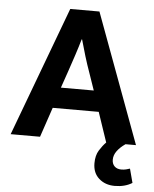

<svg xmlns="http://www.w3.org/2000/svg" viewBox="-57 -678 749 931"><g transform="rotate(5 317.5 -212.0)"><path d="M247 -630H389L622 0H571Q545 18 530.5 38Q516 58 516 80Q516 100 528 112Q540 124 561 124Q574 124 584 121.5Q594 119 603 116L621 184Q586 206 536 206Q490 206 459.5 179Q429 152 429 105Q429 67 444.5 42Q460 17 477 0L428 -145H204L155 0H12ZM235 -246H395L366 -330Q352 -369 340 -408.5Q328 -448 317 -488H315Q304 -450 291 -410.5Q278 -371 264 -330Z"/></g></svg>

Font: Mukta Mahee
Style: Bold
Weight: 700
Designer: Shuchita Grover, Noopur Datye, Girish Dalvi, Yashodeep Gholap
Foundry: Ek Type
Version: Version 2.538;PS 1.000;hotconv 16.6.51;makeotf.lib2.5.65220;